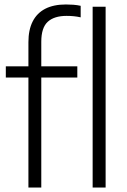

<svg xmlns="http://www.w3.org/2000/svg" viewBox="-20 -838 566 858"><path d="M107 0V-649.5Q107 -704.5 126 -742Q145 -779.5 182.2 -798.8Q219.5 -818 274.5 -818Q290 -818 307.5 -816.8Q325 -815.5 340.5 -812V-760.5Q325 -764 309.8 -765.5Q294.5 -767 277.5 -767Q222 -767 193.2 -740.5Q164.5 -714 164.5 -651.5V0ZM6 -491.5V-541.5H325.5V-491.5ZM394 0V-808H452V0Z"/></svg>

Font: Encode Sans SemiCondensed Light
Style: Regular
Weight: 300
Width: 4
Designer: Multiple Designers
Foundry: Impallari Type
Version: Version 3.002